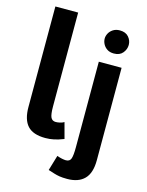

<svg xmlns="http://www.w3.org/2000/svg" viewBox="-140 -834 870 1140"><g transform="rotate(15 295.0 -264.5)"><path d="M311 -4Q278 9 252 14.5Q226 20 199 20Q123 20 89 -17.5Q55 -55 55 -132V-750H195V-175Q195 -123 204 -105.5Q213 -88 234 -88Q245 -88 259 -91Q273 -94 285 -101ZM296 104Q312 110 327 113Q342 116 351 116Q375 116 382 96Q389 76 389 26V-500H529V68Q529 147 492.5 184Q456 221 387 221Q358 221 340 218Q322 215 306 210Q290 205 268 198ZM387 -642Q387 -658 395.5 -674Q404 -690 421 -701Q438 -712 462 -712Q498 -712 516.5 -690.5Q535 -669 535 -642Q535 -615 516.5 -592.5Q498 -570 462 -570Q437 -570 420.5 -581Q404 -592 395.5 -608.5Q387 -625 387 -642Z"/></g></svg>

Font: Moderustic SemiBold
Style: Regular
Weight: 600
Designer: Tural Alisoy
Foundry: TAFT Foundry
Version: Version 2.120